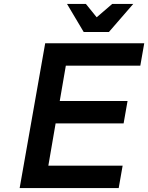

<svg xmlns="http://www.w3.org/2000/svg" viewBox="-20 -957 754 977"><path d="M406 -794 321 -937H417L472 -869L551 -937H658L534 -794ZM80 0 210 -737H714L694 -623H315L284 -443H629L609 -329H263L226 -114H604L584 0Z"/></svg>

Font: Tomorrow Medium
Style: Italic
Weight: 500
Italic angle: -10°
Designer: Tony de Marco, Monica Rizzolli
Foundry: Just in Type
Version: Version 2.002